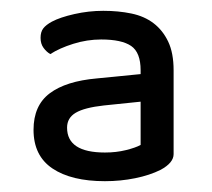

<svg xmlns="http://www.w3.org/2000/svg" viewBox="-20 -640 392 355"><path d="M174 -358Q195 -358 213 -362.5Q231 -367 240 -372V-452L172 -445Q136 -441 120 -431.5Q104 -422 104 -404Q104 -358 174 -358ZM171 -620Q199 -620 223 -615Q247 -610 264 -597Q281 -584 291 -563Q301 -542 301 -510V-355Q301 -339 277 -326Q257 -316 230 -310.5Q203 -305 174 -305Q112 -305 77 -328.5Q42 -352 42 -400Q42 -445 72 -467.5Q102 -490 159 -495L240 -503V-510Q240 -543 222.5 -555Q205 -567 167 -567Q141 -567 115.5 -559Q90 -551 73 -540Q66 -544 60.5 -551.5Q55 -559 55 -570Q55 -581 60 -587.5Q65 -594 76 -600Q91 -608 117.5 -614Q144 -620 171 -620Z"/></svg>

Font: Baloo Chettan 2
Style: Regular
Weight: 400
Designer: Maithili Shingre, Unnati Kotecha and Ek Type
Foundry: Ek Type
Version: Version 1.640;hotconv 1.0.111;makeotfexe 2.5.65597; ttfautoh